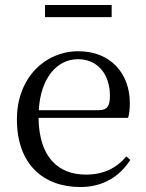

<svg xmlns="http://www.w3.org/2000/svg" viewBox="-20 -737 586 772"><path d="M161 -668H429V-717H161ZM303 15C393 15 460 -26 504 -94L488 -108C447 -60 396 -35 325 -35C215 -35 137 -104 135 -263H495C500 -279 502 -299 502 -323C502 -441 425 -531 295 -531C162 -531 48 -425 48 -257C48 -76 155 15 303 15ZM136 -294C143 -424 210 -499 293 -499C374 -499 422 -437 422 -352C422 -312 412 -294 377 -294Z"/></svg>

Font: Noto Serif CJK KR
Style: Regular
Weight: 400
Designer: Ryoko NISHIZUKA 西塚涼子 (kana & ideographs); Frank Grießhammer (Latin, Greek & Cyrillic); Wenlong ZHANG 张文龙 (bopomofo); San
Foundry: Adobe
Version: Version 2.001;hotconv 1.1.0;makeotfexe 2.6.0